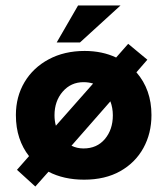

<svg xmlns="http://www.w3.org/2000/svg" viewBox="-20 -644 586 701"><path d="M518 -426 478 -380Q533 -317 533 -224Q533 -157 503.5 -103.5Q474 -50 419 -19Q364 12 287 12Q213 12 157 -17L109 37L42 -24L86 -74Q63 -103 50.5 -140.5Q38 -178 38 -224Q38 -291 69.5 -344Q101 -397 158 -427.5Q215 -458 289 -458Q353 -458 404 -434L448 -484ZM383 -274 241 -112Q261 -102 285 -102Q334 -102 363 -136.5Q392 -171 392 -223Q392 -250 383 -274ZM179 -223Q179 -203 184 -185L320 -339Q303 -344 285 -344Q239 -344 209 -309.5Q179 -275 179 -223ZM420 -624 272 -489H187L265 -624Z"/></svg>

Font: Reem Kufi
Style: Bold
Weight: 700
Designer: Khaled Hosny
Version: Version 1.001